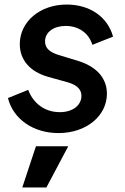

<svg xmlns="http://www.w3.org/2000/svg" viewBox="-20 -573 551 844"><path d="M237 12C360 12 450 -64 450 -161C450 -229 405 -280 324 -305L239 -331C202 -342 178 -359 178 -391C178 -432 216 -459 269 -459C324 -459 370 -429 386 -376L477 -412C453 -499 375 -553 273 -553C156 -553 67 -478 67 -379C67 -310 111 -258 192 -235L275 -212C312 -202 338 -184 338 -152C338 -111 301 -80 243 -80C178 -80 127 -117 104 -178L15 -142C38 -49 127 12 237 12ZM78 251H184L280 70H138Z"/></svg>

Font: Mluvka SemiBold
Style: Italic
Weight: 600
Italic angle: -8°
Designer: Modified by Jiří Krblich, Original typeface by Gumpita Rahayu
Foundry: Gumpita Rahayu & Jiří Krblich
Version: Version 2.000;Glyphs 3.1.1 (3134)